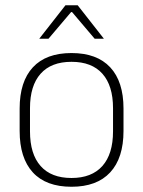

<svg xmlns="http://www.w3.org/2000/svg" viewBox="-20 -701 546 733"><path d="M253 12Q155.5 12 105.2 -43Q55 -98 55 -201V-286.5Q55 -389.5 105.5 -444Q156 -498.5 253 -498.5Q350 -498.5 400.8 -444Q451.5 -389.5 451.5 -286.5V-201Q451.5 -98 400.8 -43Q350 12 253 12ZM253 -21.5Q330 -21.5 370.8 -67.2Q411.5 -113 411.5 -199.5V-288Q411.5 -374 371 -419.5Q330.5 -465 253 -465Q175.5 -465 135 -419.5Q94.5 -374 94.5 -288V-199.5Q94.5 -113 135 -67.2Q175.5 -21.5 253 -21.5ZM230 -681H276.5L376 -554V-553H341.5L255 -655H251.5L165 -553H130.5V-554Z"/></svg>

Font: Anek Tamil Medium ExtraLight
Style: Regular
Weight: 250
Version: Version 1.003